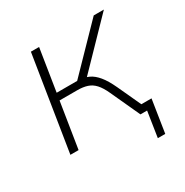

<svg xmlns="http://www.w3.org/2000/svg" viewBox="-145 -603 822 852"><g transform="rotate(-30 265.5 -177.0)"><path d="M423 130 443 0H409L415 -37H487L461 130ZM50 0 127 -484H169L135 -269H240L449 -484H501L280 -256L253 -268Q277 -267 298.5 -257Q320 -247 340 -223Q360 -199 380 -156L452 0H409L340 -150Q325 -183 308.5 -201Q292 -219 270.5 -226Q249 -233 220 -233H129L92 0Z"/></g></svg>

Font: Nunito Sans 12pt ExtraLight
Style: Italic
Weight: 200
Italic angle: -9°
Designer: Vernon Adams
Foundry: Vernon Adams
Version: Version 3.101;gftools[0.9.27]